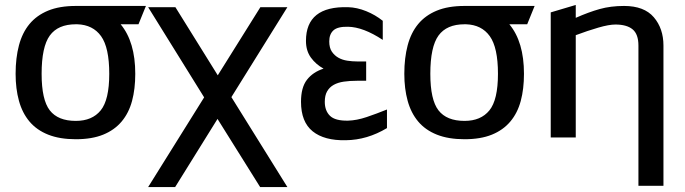

<svg xmlns="http://www.w3.org/2000/svg" viewBox="-20 -555 2763 775"><path d="M467 -457Q526 -386 526 -257Q526 -196 513 -147.5Q500 -99 471 -64.5Q442 -30 396.5 -11.5Q351 7 286 7Q221 7 174.5 -11.5Q128 -30 99 -64.5Q70 -99 56.5 -148Q43 -197 43 -257Q43 -321 56.5 -372Q70 -423 99 -458Q128 -493 174 -512Q220 -531 286 -531H569L539 -457ZM286 -457Q214 -457 181 -411.5Q148 -366 148 -257Q148 -152 181 -109.5Q214 -67 286 -67Q352 -67 386.5 -109.5Q421 -152 421 -257Q421 -363 388 -409Q355 -455 292 -457Z M578 -526H688L859 -251L1031 -526H1140L914 -163L1140 200H1030L858 -75L687 200H578L804 -162Z M1525 -394Q1446 -446 1385 -447Q1343 -448 1326 -432.5Q1309 -417 1309 -388Q1309 -362 1319.5 -346.5Q1330 -331 1346 -322Q1362 -313 1382 -310Q1402 -307 1421 -307H1458V-229H1421Q1392 -229 1368 -225.5Q1344 -222 1327 -212.5Q1310 -203 1300.5 -186.5Q1291 -170 1291 -144Q1291 -108 1312 -87.5Q1333 -67 1385 -68Q1420 -69 1460 -82.5Q1500 -96 1542 -113V-38Q1462 10 1376 11Q1289 13 1242 -25Q1195 -63 1195 -144Q1195 -202 1219 -233Q1243 -264 1286 -278Q1255 -295 1235 -322.5Q1215 -350 1215 -390Q1215 -531 1385 -526Q1421 -525 1458 -510Q1495 -495 1525 -471Z M2036 -457Q2095 -386 2095 -257Q2095 -196 2082 -147.5Q2069 -99 2040 -64.5Q2011 -30 1965.5 -11.5Q1920 7 1855 7Q1790 7 1743.5 -11.5Q1697 -30 1668 -64.5Q1639 -99 1625.5 -148Q1612 -197 1612 -257Q1612 -321 1625.5 -372Q1639 -423 1668 -458Q1697 -493 1743 -512Q1789 -531 1855 -531H2138L2108 -457ZM1855 -457Q1783 -457 1750 -411.5Q1717 -366 1717 -257Q1717 -152 1750 -109.5Q1783 -67 1855 -67Q1921 -67 1955.5 -109.5Q1990 -152 1990 -257Q1990 -363 1957 -409Q1924 -455 1861 -457Z M2203 -505 2304 -535V-483Q2356 -506 2400.5 -518.5Q2445 -531 2499 -531Q2580 -531 2619 -485.5Q2658 -440 2658 -371V195H2557V-371Q2557 -417 2533.5 -436.5Q2510 -456 2464 -456Q2438 -456 2395 -443.5Q2352 -431 2304 -413V0H2203Z"/></svg>

Font: BM YEONSUNG
Style: Regular
Weight: 400
Designer: Bongjin Kim; Myungsoo Han; Jaehyun Keum; Jihee Min; Dokyung Lee; Chorong Kim; Jooyeon Kang; Sang-a Kim;
Foundry: Sandoll Communications Inc.
Version: Version 1.000;PS 1;hotconv 16.6.51;makeotf.lib2.5.65220